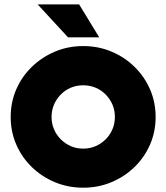

<svg xmlns="http://www.w3.org/2000/svg" viewBox="-20 -851 766 884"><path d="M363.2 13.2Q293.1 13.2 232.6 -12.2Q172.2 -37.5 126.4 -81.9Q80.6 -126.4 54.9 -185.4Q29.2 -244.4 29.2 -312.5Q29.2 -380.6 54.9 -439.6Q80.6 -498.6 126.4 -543.1Q172.2 -587.5 232.6 -613.2Q293.1 -638.9 363.2 -638.9Q432.6 -638.9 493.1 -613.5Q553.5 -588.2 599.3 -543.4Q645.1 -498.6 670.8 -439.6Q696.5 -380.6 696.5 -312.5Q696.5 -244.4 670.8 -185.4Q645.1 -126.4 599.3 -81.9Q553.5 -37.5 493.1 -12.2Q432.6 13.2 363.2 13.2ZM363.2 -166.7Q393.8 -166.7 420.1 -178.1Q446.5 -189.6 466.7 -209.7Q486.8 -229.9 497.9 -256.2Q509 -282.6 509 -312.5Q509 -343.1 497.9 -369.1Q486.8 -395.1 466.7 -415.6Q446.5 -436.1 420.1 -447.2Q393.8 -458.3 363.2 -458.3Q331.9 -458.3 305.9 -447.2Q279.9 -436.1 259.7 -415.6Q239.6 -395.1 228.5 -369.1Q217.4 -343.1 217.4 -312.5Q217.4 -282.6 228.5 -256.2Q239.6 -229.9 259.7 -209.7Q279.9 -189.6 305.9 -178.1Q331.9 -166.7 363.2 -166.7ZM293.1 -679.2 153.5 -830.6H344.4L436.8 -679.2Z"/></svg>

Font: Afacad Flux Black
Style: Regular
Weight: 900
Designer: Kristian Moeller
Foundry: Dicotype
Version: Version 1.100